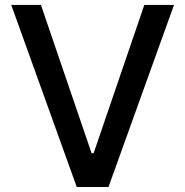

<svg xmlns="http://www.w3.org/2000/svg" viewBox="-20 -747 740 767"><path d="M143.5 -727.3 345.9 -134.9H354L556.5 -727.3H675.1L413.4 0H286.6L24.9 -727.3Z"/></svg>

Font: Inter Zeller Medium
Style: Regular
Weight: 500
Designer: Rasmus Andersson; Joe Bland
Foundry: zeller
Version: Version 3.015;git-dec3a8cb1